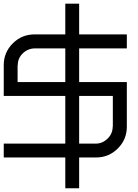

<svg xmlns="http://www.w3.org/2000/svg" viewBox="-62 -853 748 1040"><path d="M366.7 0V166.7H291.7V0H-41.7V-75H291.7V-333.3H-41.7V-500Q-41.7 -569.2 7.1 -617.9Q55.8 -666.7 125 -666.7H291.7V-833.3H366.7V-666.7H625V-590.8H366.7V-408.3H625V-166.7Q625 -97.5 576.2 -48.8Q527.5 0 458.3 0ZM366.7 -75H458.3Q494.2 -75.8 521.2 -102.5Q548.3 -129.2 548.3 -166.7H549.2V-333.3H366.7ZM291.7 -408.3V-590.8H125Q88.3 -590 61.3 -563.8Q34.2 -537.5 34.2 -500H33.3V-408.3Z"/></svg>

Font: 0xA000-Squareish-Mono
Style: Squareish-Mono
Weight: 400
Version: Version 0.1